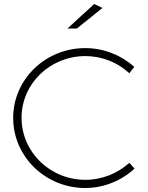

<svg xmlns="http://www.w3.org/2000/svg" viewBox="-20 -941 743 962"><path d="M452 -921 318 -798H365L493 -901ZM628 -574 653 -606C588 -664 501 -700 407 -700C208 -700 46 -544 46 -350C46 -156 208 1 407 1C500 1 589 -36 654 -96L628 -125C569 -72 491 -40 408 -40C231 -40 88 -179 88 -351C88 -522 231 -660 408 -660C491 -660 570 -628 628 -574Z"/></svg>

Font: Montserrat ExtraLight
Style: Regular
Weight: 250
Designer: Julieta Ulanovsky
Foundry: Julieta Ulanovsky
Version: Version 4.000